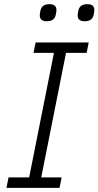

<svg xmlns="http://www.w3.org/2000/svg" viewBox="-20 -902 473 922"><path d="M205 -800Q171 -800 171 -828Q171 -836 174 -850Q180 -882 217 -882Q251 -882 251 -854Q251 -846 248 -832Q242 -800 205 -800ZM387 -800Q353 -800 353 -828Q353 -836 356 -850Q362 -882 399 -882Q433 -882 433 -854Q433 -846 430 -832Q424 -800 387 -800ZM266 0H11L21 -50H120L239 -648H141L151 -698H406L396 -648H297L178 -50H276Z"/></svg>

Font: IBM Plex Sans Light
Style: Italic
Weight: 300
Italic angle: -11.31°
Designer: Mike Abbink, Paul van der Laan, Pieter van Rosmalen
Foundry: Bold Monday
Version: Version 3.0